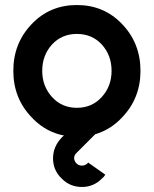

<svg xmlns="http://www.w3.org/2000/svg" viewBox="-20 -532 611 764"><path d="M399 163 331 115Q330 116 329 117Q328 118 327 119Q318 127 306 127Q294 127 285 119Q275 109 275 97Q275 85 285 76L376 -15H271Q244 -3 228 13Q191 50 191 98Q191 145 225 178Q258 212 306 212Q353 212 386 178Q390 175 393 171.5Q396 168 399 163ZM286 -397Q346 -397 385 -355Q424 -312 424 -250Q424 -189 385 -146Q346 -103 286 -103Q226 -103 187 -146Q148 -189 148 -250Q148 -312 187 -355Q226 -397 286 -397ZM286 -512Q178 -512 106 -436Q33 -360 33 -250Q33 -141 106 -65Q178 12 286 12Q394 12 466 -65Q539 -141 539 -250Q539 -360 466 -436Q394 -512 286 -512Z"/></svg>

Font: Unageo
Style: SemiBold
Weight: 600
Designer: Richard Sepsi
Foundry: Richard Sepsi
Version: Version 2.000